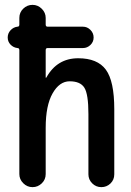

<svg xmlns="http://www.w3.org/2000/svg" viewBox="-20 -770 540 790"><path d="M51.8 -572.3Q35.2 -574.2 23.4 -586.4Q11.7 -598.6 11.7 -615.7Q11.7 -632.8 23.4 -645.5Q35.2 -658.2 51.8 -660.2Q59.6 -660.2 59.6 -668.9V-696.3Q59.6 -718.8 75.7 -734.4Q91.8 -750 113.8 -750Q135.7 -750 151.9 -733.9Q168 -717.8 168 -696.3V-668.9Q168 -660.2 175.8 -660.2H321.3Q338.9 -660.2 352.1 -647Q365.2 -633.8 365.2 -615.7Q365.2 -597.7 352.1 -585Q338.9 -572.3 321.3 -572.3H175.8Q168 -572.3 168 -563.5V-451.2Q168 -450.2 168.9 -450.2Q170.9 -450.2 170.9 -451.2Q214.8 -530.3 301.8 -530.3Q380.9 -530.3 415.5 -483.4Q450.2 -436.5 450.2 -320.3V-52.7Q450.2 -30.3 434.6 -15.1Q418.9 0 397 0Q375 0 359.4 -15.6Q343.8 -31.2 343.8 -52.7V-300.8Q343.8 -382.8 327.1 -409.2Q310.5 -435.5 266.6 -435.5Q224.6 -435.5 196.3 -385.7Q168 -335.9 168 -244.1V-53.7Q168 -31.2 151.9 -15.6Q135.7 0 113.8 0Q91.8 0 75.7 -16.1Q59.6 -32.2 59.6 -53.7V-563.5Q59.6 -572.3 51.8 -572.3Z"/></svg>

Font: Rounded Mgen+ 1m medium
Style: Regular
Weight: 500
Designer: [Source Han Sans]
Ryoko NISHIZUKA  (kana & ideographs); Paul D. Hunt (Latin, Greek & Cyrillic); Wenlong ZHANG  (bopomofo
Version: Version 1.059.20150602